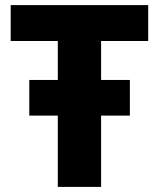

<svg xmlns="http://www.w3.org/2000/svg" viewBox="-20 -734 625 754"><path d="M207 0V-280H95V-420H207V-573H22V-714H562V-573H377V-420H490V-280H377V0Z"/></svg>

Font: Noto Sans ExtraBold
Style: Regular
Weight: 800
Designer: Monotype Design Team
Foundry: Monotype Imaging Inc.
Version: Version 2.007